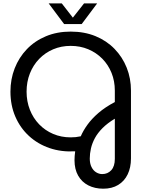

<svg xmlns="http://www.w3.org/2000/svg" viewBox="-20 -900 862 1140"><path d="M593.2 220.4Q543.2 220.4 504.5 200.7Q465.8 181 444.1 143Q422.4 105 422.4 51.6Q422.4 39 423.4 25.5Q424.4 12 426.4 -1.6Q344.4 3.2 274.4 -20.7Q204.4 -44.6 152.2 -92.5Q100 -140.4 71 -207.6Q42 -274.8 42 -356Q42 -429.8 67.2 -494.3Q92.4 -558.8 139.4 -607.9Q186.4 -657 252.6 -684.7Q318.8 -712.4 399.8 -712.4Q481.2 -712.4 547.2 -685.3Q613.2 -658.2 660.2 -609.7Q707.2 -561.2 732.4 -497.9Q757.6 -434.6 757.6 -362V40.8Q757.6 94.8 738 135.3Q718.4 175.8 681.6 198.1Q644.8 220.4 593.2 220.4ZM587 133.6Q619.6 133.6 640.7 110.5Q661.8 87.4 661.8 43.2V-195.2Q617.8 -168.6 588.8 -139.5Q559.8 -110.4 543.4 -79.9Q527 -49.4 520 -18.6Q513 12.2 513 41.6Q513 71 523.3 91.7Q533.6 112.4 550.8 123Q568 133.6 587 133.6ZM399.8 -84.4Q416.2 -84.4 430 -85.9Q443.8 -87.4 459.6 -90.8Q474.2 -124.8 499.6 -160Q525 -195.2 564.6 -229.4Q604.2 -263.6 661.8 -294.2V-362Q661.8 -418.8 642.2 -467.3Q622.6 -515.8 587.2 -551.6Q551.8 -587.4 504 -607.5Q456.2 -627.6 399.8 -627.6Q343.4 -627.6 295.6 -607.2Q247.8 -586.8 212.4 -550.1Q177 -513.4 157.4 -463.7Q137.8 -414 137.8 -356Q137.8 -298 157.4 -248.3Q177 -198.6 212.4 -161.9Q247.8 -125.2 295.6 -104.8Q343.4 -84.4 399.8 -84.4ZM360.8 -757 268.8 -880H346.6L412.6 -795.2L479.2 -880H557L465 -757Z"/></svg>

Font: MuseoModerno Thin
Style: Regular
Weight: 100
Designer: Pablo Cosgaya, Héctor Gatti, Marcela Romero, and the Authors of The MuseoModerno Project.
Foundry: Omnibus-Type Team
Version: Version 1.003